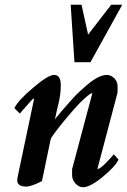

<svg xmlns="http://www.w3.org/2000/svg" viewBox="-20 -765 539 815"><path d="M371 -369H372L286 -47V-20C286 3 308 30 333 30C354 29 382 14 417 -15C453 -45 475 -69 483 -88L463 -110L450 -95C429 -72 415 -58 406 -53C401 -50 398 -48 397 -48H394V-50L479 -372V-397C480 -408 476 -420 467 -431C456 -442 445 -447 434 -447C407 -447 374 -428 333 -390C318 -377 302 -362 290 -348C268 -323 246 -300 226 -274C222 -269 215 -264 215 -260C215 -260 214 -259 213 -258C222 -307 238 -347 238 -401C239 -432 229 -447 210 -447C193 -447 163 -429 120 -392C78 -357 52 -328 41 -306L64 -283L108 -333C115 -341 120 -346 123 -347C124 -346 124 -344 124 -342L62 -48C61 -41 53 -9 53 0C53 18 66 27 92 27C106 27 128 19 158 4L193 -164C194 -172 197 -178 200 -184C225 -220 265 -269 303 -311C321 -332 366 -374 371 -369ZM452 -745 354 -618 326 -745H280L296 -501H364L499 -745Z"/></svg>

Font: fbb
Style: Bold Italic
Weight: 700
Italic angle: -12°
Designer: David J. Perry, Michael Sharpe
Version: Version 0.991